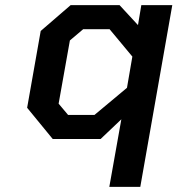

<svg xmlns="http://www.w3.org/2000/svg" viewBox="-20 -543 693 750"><path d="M407 187 454 -77 373 0H186L86 -122L139 -422L256 -523H447L519 -445L532 -523H653L528 187ZM349 -94 476 -200 497 -322 408 -429H305L253 -385L209 -138L246 -94Z"/></svg>

Font: Tomorrow Medium
Style: Italic
Weight: 500
Italic angle: -10°
Designer: Tony de Marco, Monica Rizzolli
Foundry: Just in Type
Version: Version 2.002